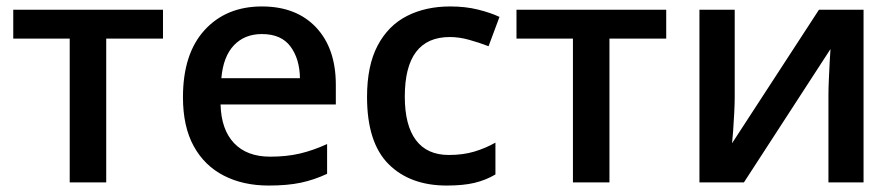

<svg xmlns="http://www.w3.org/2000/svg" viewBox="-20 -571 2806 601"><path d="M490.2 -450.2H312.5V0H198.2V-450.2H21.5V-540.5H490.2Z M799.8 -550.8Q907.7 -550.8 969.5 -485.1Q1031.2 -419.4 1031.2 -305.7V-244.1H670.4Q672.4 -165.5 712.6 -123Q752.9 -80.6 825.7 -80.6Q877 -80.6 918.5 -90.3Q960 -100.1 1003.9 -120.1V-26.9Q962.9 -7.8 921.1 1Q879.4 9.8 820.8 9.8Q741.2 9.8 680.7 -21.2Q620.1 -52.2 586.4 -113.5Q552.7 -174.8 552.7 -266.6Q552.7 -402.8 620.4 -476.8Q688 -550.8 799.8 -550.8ZM799.8 -464.4Q745.6 -464.4 712.2 -429.2Q678.7 -394 672.9 -326.2H918.9Q918 -386.7 889.2 -425.5Q860.4 -464.4 799.8 -464.4Z M1378.4 9.8Q1263.2 9.8 1196 -57.6Q1128.9 -125 1128.9 -267.6Q1128.9 -365.7 1162.1 -428.5Q1195.3 -491.2 1253.9 -521Q1312.5 -550.8 1389.2 -550.8Q1437 -550.8 1476.3 -541Q1515.6 -531.2 1543.5 -518.1L1509.3 -426.3Q1479 -438 1448 -446.5Q1417 -455.1 1388.2 -455.1Q1247.1 -455.1 1247.1 -268.6Q1247.1 -178.7 1282 -132.3Q1316.9 -85.9 1384.8 -85.9Q1429.2 -85.9 1464.4 -96.4Q1499.5 -106.9 1530.8 -124.5V-24.9Q1500 -6.8 1464.8 1.5Q1429.7 9.8 1378.4 9.8Z M2065.4 -450.2H1887.7V0H1773.4V-450.2H1596.7V-540.5H2065.4Z M2279.8 -540.5V-264.6Q2279.8 -246.6 2278.3 -217.5Q2276.9 -188.5 2274.9 -161.4Q2272.9 -134.3 2271.5 -122.6L2543.5 -540.5H2683.1V0H2573.2V-272.9Q2573.2 -293.9 2574.5 -322.5Q2575.7 -351.1 2577.1 -377.2Q2578.6 -403.3 2579.6 -417.5L2308.6 0H2169.4V-540.5Z"/></svg>

Font: Open Sans SemiBold
Style: Regular
Weight: 600
Designer: Monotype Design Team
Foundry: Monotype Imaging Inc.
Version: Version 3.003; ttfautohint (v1.8.4)